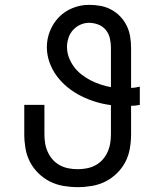

<svg xmlns="http://www.w3.org/2000/svg" viewBox="-20 -763 640 791"><path d="M300 8Q271 8 241.5 3Q212 -2 186 -15Q160 -28 138.5 -49Q117 -70 103.5 -96Q90 -122 85 -151.5Q80 -181 80 -210V-331H163V-210Q163 -191 166 -172.5Q169 -154 177 -136.5Q185 -119 197.5 -105Q210 -91 227 -82Q244 -73 262.5 -69.5Q281 -66 300 -66Q319 -66 337.5 -69.5Q356 -73 373 -82Q390 -91 402.5 -105Q415 -119 423 -136.5Q431 -154 434 -172.5Q437 -191 437 -210V-330Q405 -334 374 -343.5Q343 -353 314 -367.5Q285 -382 259.5 -402.5Q234 -423 214.5 -449Q195 -475 184 -506Q173 -537 173 -569Q173 -603 186 -635.5Q199 -668 223 -692.5Q247 -717 279.5 -730Q312 -743 346 -743Q370 -743 393 -739Q416 -735 437 -724Q458 -713 474.5 -696Q491 -679 501.5 -658Q512 -637 516 -613.5Q520 -590 520 -567V-401Q529 -401 538 -402.5Q547 -404 556 -406V-331Q547 -329 538 -328Q529 -327 520 -327V-210Q520 -181 515 -151.5Q510 -122 496.5 -96Q483 -70 461.5 -49Q440 -28 414 -15Q388 -2 358.5 3Q329 8 300 8ZM437 -404V-567Q437 -586 432.5 -605.5Q428 -625 415.5 -640Q403 -655 384.5 -662Q366 -669 346 -669Q328 -669 310.5 -661Q293 -653 280.5 -639Q268 -625 262 -606.5Q256 -588 256 -570Q256 -547 264 -526Q272 -505 285 -487.5Q298 -470 316 -456Q334 -442 353.5 -432Q373 -422 394 -415Q415 -408 437 -404Z"/></svg>

Font: R Plex Mono
Style: Regular
Weight: 400
Monospace: yes
Designer: Belleve Invis
Foundry: Belleve Invis
Version: Version 31.8.0